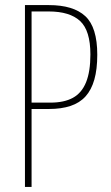

<svg xmlns="http://www.w3.org/2000/svg" viewBox="-20 -734 435 754"><path d="M172 -714Q268 -714 315 -670.5Q362 -627 362 -519Q362 -462 350.5 -421.5Q339 -381 316 -355.5Q293 -330 257 -318Q221 -306 172 -306H104V0H78V-714ZM171 -689H104V-331H178Q232 -331 266.5 -350Q301 -369 318 -411Q335 -453 335 -520Q335 -614 294.5 -651.5Q254 -689 171 -689Z"/></svg>

Font: Noto Sans Khmer ExtraCondensed Thin
Style: Regular
Weight: 250
Width: 2
Designer: Danh Hong and the Monotype Design Team
Foundry: Monotype Imaging Inc.
Version: Version 2.004